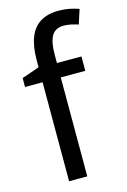

<svg xmlns="http://www.w3.org/2000/svg" viewBox="-118 -821 581 877"><g transform="rotate(-15 173.0 -382.5)"><path d="M298 -468H182V0H96V-468H13V-510L96 -539V-570Q96 -637 113 -680Q130 -723 164.5 -744Q199 -765 251 -765Q279 -765 303 -760Q327 -755 346 -748L324 -680Q309 -685 291 -689Q273 -693 255 -693Q217 -693 199.5 -665Q182 -637 182 -572V-536H298Z"/></g></svg>

Font: Noto Sans Arabic SemiCondensed
Style: Regular
Weight: 400
Width: 4
Designer: Monotype Design Team, Nadine Chahine, Nizar Qandah and Khaled Hosny
Foundry: Monotype Imaging Inc.
Version: Version 2.012